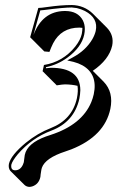

<svg xmlns="http://www.w3.org/2000/svg" viewBox="-20 -462 479 768"><path d="M96.7 285.6Q85.4 284.7 78.1 277.8L21.5 221.7Q12.7 210.9 15.6 193.8Q23.4 158.7 83.5 108.9Q131.3 70.3 182.1 50.8Q268.6 17.1 287.6 -68.8Q293.5 -97.7 290 -118.7Q268.6 -124 240.2 -124.5Q231 -124.5 207 -120.6L150.4 -177.2L155.8 -202.1Q231.9 -214.4 281.2 -275.9Q301.8 -302.2 307.1 -326.2Q309.6 -339.8 309.6 -350.6Q303.2 -351.6 297.4 -351.6Q225.1 -351.6 192.4 -288.6Q184.6 -272.9 177.7 -254.4L157.2 -256.3L100.6 -313L133.3 -430.2Q143.6 -430.2 169.9 -434.1Q224.6 -441.9 267.1 -441.9Q316.4 -440.9 351.1 -407.7L407.7 -351.1Q437 -320.3 428.7 -279.3Q416 -223.1 351.1 -178.7L394.5 -135.3Q435.1 -93.3 421.4 -26.4Q398.4 82.5 265.6 135.3Q253.4 140.1 242.2 143.6Q161.1 169.9 147.5 209Q146 212.9 145.5 216.8Q144 224.1 142.6 235.4Q141.6 242.7 141.6 245.6Q135.3 274.9 108.9 283.7Q102.1 285.6 96.7 285.6ZM40.5 219.2Q61.5 219.2 71.8 196.3Q73.7 191.4 75.2 187Q75.7 185.1 76.2 179.2Q77.6 166 79.1 157.7Q88.9 111.3 163.6 84Q172.9 80.6 182.6 77.6Q307.6 37.1 345.2 -53.7Q351.6 -69.3 355 -85Q372.1 -165.5 309.6 -200.7Q293.5 -209.5 274.4 -214.4L249 -220.2L272 -232.9Q322.8 -260.3 349.1 -304.7Q358.9 -321.8 362.8 -337.9Q374 -389.6 319.8 -418Q304.2 -425.8 287.1 -429.7Q275.9 -431.6 267.1 -432.1Q234.9 -432.1 156.2 -421.9Q147.5 -420.9 141.1 -420.4Q136.7 -404.3 127.4 -371.6Q118.2 -337.9 113.8 -321.8Q149.4 -416.5 237.8 -418Q239.7 -418 240.7 -418Q291.5 -418 311.5 -380.4Q319.3 -364.7 319.3 -346.2Q319.3 -335 316.9 -323.7Q306.2 -272.9 249 -231Q209.5 -202.6 164.1 -193.4L163.6 -189Q175.8 -190.4 183.6 -190.9Q300.3 -190.9 301.3 -102.5Q301.3 -101.1 301.3 -100.6Q300.8 -84.5 297.4 -66.9Q276.4 25.9 185.5 60.5Q107.4 89.8 51.3 154.8Q29.8 180.7 25.4 196.3Q22 218.8 40.5 219.2Z"/></svg>

Font: Linux Biolinum Shadow O
Style: Italic
Weight: 400
Italic angle: -12°
Designer: Philipp H. Poll
Foundry: Philipp H. Poll
Version: Version 0.6.2